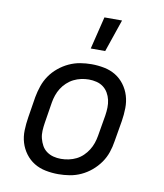

<svg xmlns="http://www.w3.org/2000/svg" viewBox="-85 -824 770 902"><g transform="rotate(10 300.0 -373.5)"><path d="M254 8Q223 8 193 2Q163 -4 138.5 -19Q114 -34 96.5 -57.5Q79 -81 70.5 -109Q62 -137 63 -168Q64 -199 69 -230L85 -330Q90 -357 99 -383.5Q108 -410 124 -433.5Q140 -457 163 -476Q186 -495 212 -507Q238 -519 265 -523.5Q292 -528 319 -528Q350 -528 380 -522Q410 -516 434.5 -501Q459 -486 476.5 -462.5Q494 -439 502.5 -411Q511 -383 510.5 -352Q510 -321 505 -290L488 -190Q484 -163 475 -136.5Q466 -110 449.5 -86.5Q433 -63 410.5 -44Q388 -25 362 -13Q336 -1 308.5 3.5Q281 8 254 8ZM254 -65Q272 -65 291 -69Q310 -73 327 -81.5Q344 -90 358 -103.5Q372 -117 382 -133Q392 -149 398 -166.5Q404 -184 407 -202L424 -302Q427 -321 427.5 -340Q428 -359 424 -376.5Q420 -394 411 -409.5Q402 -425 388 -435.5Q374 -446 356 -450.5Q338 -455 319 -455Q301 -455 282.5 -451Q264 -447 247 -438.5Q230 -430 215.5 -416.5Q201 -403 191 -387Q181 -371 175 -353.5Q169 -336 166 -318L150 -218Q147 -199 146 -180Q145 -161 149.5 -143.5Q154 -126 162.5 -110.5Q171 -95 185.5 -84.5Q200 -74 217.5 -69.5Q235 -65 254 -65ZM302 -600 340 -755H424L371 -600Z"/></g></svg>

Font: Iosevka Etoile
Style: Italic
Weight: 400
Italic angle: -9°
Designer: Belleve Invis
Foundry: Belleve Invis
Version: Version 22.1.2; ttfautohint (v1.8.4)